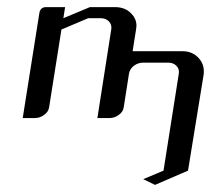

<svg xmlns="http://www.w3.org/2000/svg" viewBox="-20 -332 616 540"><path d="M43.9 0 90.8 -295.9Q93.8 -312 109.9 -312H163.1L158.2 -280.8L232.9 -312H303.2Q332.5 -312 349.1 -293.9Q363.8 -279.3 363.8 -259.3Q363.8 -255.9 362.8 -250L353 -188H493.2Q521 -188 538.6 -168.9Q553.2 -152.8 553.2 -132.3V-125L508.8 147.9L416 188L382.8 171.9L439.9 147.9L482.9 -125Q484.9 -138.2 476.1 -147Q467.3 -155.8 453.1 -155.8H382.8Q368.2 -155.8 356.4 -147Q345.2 -138.2 342.8 -125L328.1 -30.8Q326.2 -17.1 314 -8.8Q302.2 0 288.1 0H253.9L293 -250Q294.9 -263.2 286.1 -272Q277.3 -280.8 263.2 -280.8H228L152.8 -249L118.2 -30.8Q116.2 -17.1 104 -8.8Q92.3 0 78.1 0Z"/></svg>

Font: Hhenum
Style: Italic
Weight: 400
Designer: T. Christopher White
Version: Version 1.0